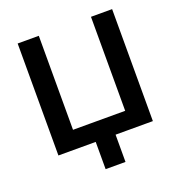

<svg xmlns="http://www.w3.org/2000/svg" viewBox="-154 -846 1084 1152"><g transform="rotate(-20 387.5 -270.5)"><path d="M85.8 0V-715H220.8V-114.8H553.9V-715H688.9V0ZM323.9 174V-72.6H450.8V174Z"/></g></svg>

Font: Wix Madefor Display
Style: Regular
Weight: 400
Designer: Dalton Maag Ltd
Foundry: Dalton Maag Ltd
Version: Version 3.100